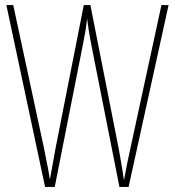

<svg xmlns="http://www.w3.org/2000/svg" viewBox="-20 -734 687 754"><path d="M642 -714H614L492 -151C483 -111 475 -72 467 -26C459 -77 455 -103 446 -151L335 -714H309L198 -151C195 -134 184 -75 176 -29C173 -48 166 -89 153 -151L32 -714H5L157 0H195L306 -561C313 -597 317 -616 322 -661C328 -616 331 -597 338 -561L449 0H485Z"/></svg>

Font: Noto Sans Devanagari UI ExtraCondensed Thin
Style: Regular
Weight: 100
Width: 2
Designer: Jelle Bosma - Monotype Design Team
Foundry: Monotype Imaging Inc.
Version: Version 2.004